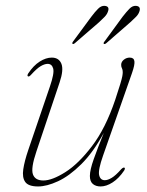

<svg xmlns="http://www.w3.org/2000/svg" viewBox="-20 -648 518 675"><path d="M417.5 -58.5Q421 -56.5 416.5 -48.5Q398 -21 376 -6.8Q354 7.5 333.5 7.5Q317 7.5 306.5 -1.2Q296 -10 296 -29.5Q296 -50.5 309.5 -88.5Q323 -126.5 345 -181Q307.5 -112 265.5 -70.5Q223.5 -29 184 -10.8Q144.5 7.5 114 7.5Q80 7.5 68.8 -8.2Q57.5 -24 61.8 -52.8Q66 -81.5 79.5 -121L155.5 -344Q171.5 -390.5 167 -407Q162.5 -423.5 147.5 -423.5Q137 -423.5 123.2 -415.5Q109.5 -407.5 89.5 -385.5Q82.5 -377.5 78.5 -379.5Q74.5 -381.5 79 -389.5Q97.5 -417.5 119.5 -431.5Q141.5 -445.5 162 -445.5Q187 -445.5 195.8 -424Q204.5 -402.5 189.5 -358L108 -115.5Q88 -56.5 95.8 -35Q103.5 -13.5 132.5 -13.5Q163 -13.5 209.2 -42.5Q255.5 -71.5 303.2 -134Q351 -196.5 385 -297Q397 -333.5 402.8 -352.5Q408.5 -371.5 410 -380Q411.5 -388.5 411.5 -394Q411.5 -403 408.8 -407.8Q406 -412.5 406 -420Q406 -430.5 415.2 -438Q424.5 -445.5 436 -445.5Q450.5 -445.5 452.5 -433.2Q454.5 -421 444 -391L342.5 -101.5Q324.5 -50.5 328.5 -32.5Q332.5 -14.5 348.5 -14.5Q359 -14.5 372.8 -22.8Q386.5 -31 406 -53Q413.5 -60.5 417.5 -58.5ZM300.5 -588.5Q314 -606.5 324.8 -617.2Q335.5 -628 347.5 -627.5Q366.5 -626 359.5 -607.5Q356.5 -598 348.2 -589.2Q340 -580.5 329 -570.5L243.5 -496.5Q237.5 -491.5 235 -494Q232.5 -496.5 237.5 -503ZM410.5 -588.5Q424.5 -606.5 435 -617.2Q445.5 -628 457.5 -627.5Q476.5 -626 470 -607.5Q467 -598 458.5 -589.2Q450 -580.5 439 -570.5L354 -496.5Q348 -491.5 345 -494Q342.5 -496.5 348 -503Z"/></svg>

Font: Fraunces 72pt S000 Thin
Style: Italic
Weight: 100
Italic angle: -16°
Version: Version 1.000; ttfautohint (v1.8.3)